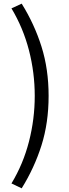

<svg xmlns="http://www.w3.org/2000/svg" viewBox="-20 -838 378 1055"><path d="M99.1 196.8 43 169.9Q107.4 63.5 139.2 -60.1Q170.9 -183.6 170.9 -311Q170.9 -438.5 139.2 -561.5Q107.4 -684.6 43 -792L99.1 -817.9Q168.9 -706.1 208 -582Q247.1 -458 247.1 -311Q247.1 -163.1 208 -39.3Q168.9 84.5 99.1 196.8Z"/></svg>

Font: `nÑOS CN Regular
Style: Regular
Weight: 400
Designer: Ryoko NISHIZUKA ¬âXZm¬º[P (kana & ideographs); Paul D. Hunt (Latin, Greek & Cyrillic); Wenlong ZHANG _ e¬á¬ü¬ô (bopomof
Foundry: Adobe Systems Incorporated
Version: Version 1.004;PS 1.004;hotconv 1.0.82;makeotf.lib2.5.63406